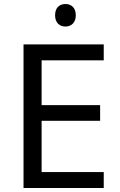

<svg xmlns="http://www.w3.org/2000/svg" viewBox="-20 -935 596 955"><path d="M306 -915C277 -915 254 -898 254 -859C254 -821 277 -803 306 -803C333 -803 357 -821 357 -859C357 -898 333 -915 306 -915ZM496 0V-79H187V-334H478V-412H187V-635H496V-714H97V0Z"/></svg>

Font: Noto Sans Cuneiform
Style: Regular
Weight: 400
Designer: Monotype Design Team
Foundry: Monotype Imaging Inc.
Version: Version 2.001